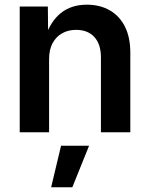

<svg xmlns="http://www.w3.org/2000/svg" viewBox="-20 -567 643 823"><path d="M190.4 -313.5V0H64.5V-539.1H185.1L186.5 -405.3H173.3Q196.3 -475.6 241 -511.2Q285.6 -546.9 352.5 -546.9Q408.2 -546.9 450.2 -522.9Q492.2 -499 515.4 -453.1Q538.6 -407.2 538.6 -341.3V0H412.6V-321.8Q412.6 -377.4 384.5 -408.2Q356.4 -439 306.2 -439Q272.9 -439 246.8 -424.6Q220.7 -410.2 205.6 -382.3Q190.4 -354.5 190.4 -313.5ZM199.2 235.8 241.7 57.6H361.8L290 235.8Z"/></svg>

Font: Inter 18pt SemiBold
Style: Regular
Weight: 600
Designer: Rasmus Andersson
Foundry: rsms
Version: Version 4.001;git-66647c0bb